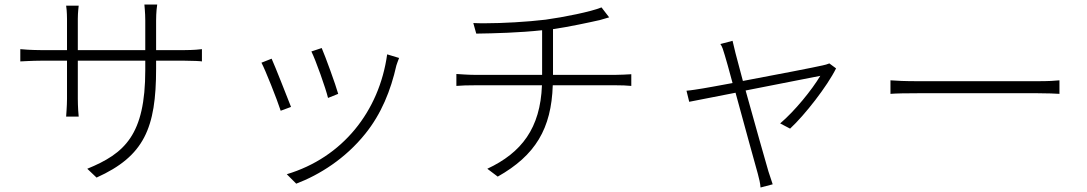

<svg xmlns="http://www.w3.org/2000/svg" viewBox="-20 -753 4820 851"><path d="M70 -535.2V-480.8C74.9 -480.8 122.9 -484 160.9 -484H277V-315C277 -282 273.1 -240.1 273.1 -236.2H328.8C327.8 -240.1 324.9 -284.1 324.9 -315V-484H623.9V-442.8C623.9 -154.8 532.7 -72.8 366.8 -5L408 34.1C619 -61.1 671.9 -185 671.9 -448.9V-484H797.9C835.9 -484 871.1 -481.9 875 -480.8V-535.2C870 -534.1 835.9 -530.9 797.9 -530.9H671.9V-661.9C671.9 -697.8 675.8 -729 676.8 -733H620C620 -729 623.9 -697.8 623.9 -661.9V-530.9H324.9V-670.1C324.9 -699.9 328.8 -725.1 328.8 -728H273.1C274.1 -725.1 277 -697.1 277 -669V-530.9H160.9C123.9 -530.9 73.9 -534.1 70 -535.2Z M1405.9 -540.1 1360.1 -524.9C1379.3 -486.9 1424 -360.8 1433.9 -318.9L1479 -337C1468 -377.1 1421.9 -503.2 1405.9 -540.1ZM1696 -512.1C1660.9 -259.2 1498.2 -54.7 1251.1 19.2L1293 61.1C1396 22 1511 -50.1 1599.1 -160.2C1670.1 -248.2 1712 -351.9 1736.9 -463.1C1739.7 -471.2 1744 -484 1748.9 -496.1ZM1183.9 -492.9 1138.8 -475.1C1154.8 -446 1208.1 -312.1 1224.1 -262.1L1269.9 -279.1C1250.7 -328.1 1199.9 -457.7 1183.9 -492.9Z M2085.9 -375H2382.1C2375 -185 2291.9 -76 2139.9 -5L2186.1 29.8C2353 -64.3 2424 -182.9 2430 -375H2709.9C2731.9 -375 2759.9 -374.3 2778.1 -372.2V-424C2758.9 -422.9 2729 -421.2 2708.1 -421.2H2431.1V-623.9C2506 -634.9 2589.8 -653.1 2638.8 -664.1C2650.9 -668 2665.1 -672.2 2680 -676.1L2646 -720.2C2599.8 -701 2478 -676.8 2398.1 -665.8C2315 -655.9 2208.1 -649.9 2131 -649.9C2111.2 -649.9 2092.7 -649.9 2077.8 -650.9L2090.9 -604C2169.7 -605.1 2282.7 -608 2382.8 -619V-421.2H2083.8C2054.7 -421.2 2021 -424 2002.8 -425.1V-372.2C2024.9 -374.3 2054 -375 2085.9 -375Z M3655.9 -471.9C3647 -468 3636 -465.2 3626.1 -463.1C3596.9 -456 3416.9 -421.2 3272.7 -394.2C3256.7 -453.1 3245 -500 3240.1 -517C3234 -541.2 3229.8 -558.9 3226.9 -572.1L3172.9 -557.9C3181.1 -546.9 3185.7 -531.2 3192.8 -507.1C3197.8 -491.1 3210.9 -445 3226.9 -384.9C3160.9 -372.9 3110.8 -363.3 3095.9 -361.2C3070 -357.2 3047.6 -353 3022.7 -350.9L3034.8 -301.8L3240.1 -342C3278.1 -203.1 3327.8 -21 3338.8 17C3344.8 39.1 3349.8 60 3350.9 78.1L3404.8 63.9C3398.8 47.9 3393.1 26.3 3386 7.1C3375 -29.8 3323.9 -210.9 3284.8 -351.9C3432.9 -381 3594.8 -413 3615.8 -416.9C3578.8 -354.8 3502.8 -261 3437.9 -206L3481.9 -182.9C3546.9 -242.9 3646.7 -371.1 3685.7 -449.9Z M3926.8 -337C3952.8 -339.1 3996.1 -339.8 4049 -339.8H4578.8C4622.9 -339.8 4658.7 -338.1 4675.8 -337V-397C4656.6 -394.9 4627.8 -393.1 4577.8 -393.1H4049C3991.8 -393.1 3951.7 -394.9 3926.8 -397Z"/></svg>

Font: Karasuma Gothic
Style: Light
Weight: 300
Designer: Rasmus Andersson / Ryoko Nishizuka
Foundry: rsms
Version: Version 1.00